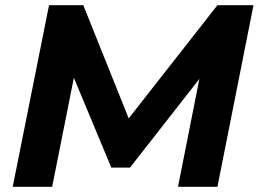

<svg xmlns="http://www.w3.org/2000/svg" viewBox="-20 -720 997 740"><path d="M29 0 169 -700H301L500 -204L430 -205L818 -700H957L818 0H666L759 -469H790L481 -74H409L244 -470L274 -467L181 0Z"/></svg>

Font: Montserrat Thin
Style: Bold Italic
Weight: 700
Italic angle: -11.3°
Version: Version 9.000